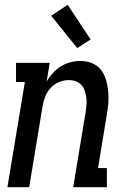

<svg xmlns="http://www.w3.org/2000/svg" viewBox="-20 -783 540 803"><path d="M11 0 84 -440H47V-520H188L175 -442Q186 -461 201 -477.5Q216 -494 234.5 -505.5Q253 -517 274.5 -522.5Q296 -528 316 -528Q342 -528 364.5 -519Q387 -510 402 -491Q417 -472 423.5 -449Q430 -426 432.5 -401Q435 -376 433 -350.5Q431 -325 426 -299L390 -80H427V0H286L338 -313Q340 -328 341.5 -343.5Q343 -359 341 -374Q339 -389 334.5 -403Q330 -417 320.5 -427.5Q311 -438 297 -443Q283 -448 267 -448Q247 -448 226.5 -439.5Q206 -431 191.5 -415Q177 -399 169 -378.5Q161 -358 158 -338L102 0ZM303 -582 194 -717 263 -763 359 -618Z"/></svg>

Font: Iosevka Curly Slab Medium
Style: Italic
Weight: 500
Italic angle: -9°
Monospace: yes
Designer: Belleve Invis
Foundry: Belleve Invis
Version: Version 22.1.2; ttfautohint (v1.8.4)